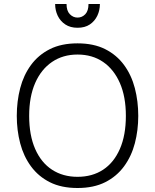

<svg xmlns="http://www.w3.org/2000/svg" viewBox="-20 -929 776 961"><path d="M368 12Q287 12 229.5 -17Q172 -46 135 -96.5Q98 -147 81 -212Q64 -277 64 -349Q64 -422 81 -487.5Q98 -553 135 -603.5Q172 -654 229.5 -683Q287 -712 368 -712Q449 -712 506.5 -683Q564 -654 601 -603.5Q638 -553 655 -487.5Q672 -422 672 -349Q672 -277 655 -212Q638 -147 601 -96.5Q564 -46 506.5 -17Q449 12 368 12ZM368 -44Q442 -44 496 -79.5Q550 -115 580 -183.5Q610 -252 610 -349Q610 -445 580 -513.5Q550 -582 496 -619Q442 -656 368 -656Q295 -656 240.5 -619Q186 -582 156 -513.5Q126 -445 126 -349Q126 -252 156 -183.5Q186 -115 240.5 -79.5Q295 -44 368 -44ZM368 -790Q332 -790 307 -806.5Q282 -823 269 -850Q256 -877 256 -909H313Q313 -875 329.5 -858Q346 -841 368 -841Q391 -841 407 -858Q423 -875 423 -909H480Q480 -877 467 -850Q454 -823 429.5 -806.5Q405 -790 368 -790Z"/></svg>

Font: Inclusive Sans Light
Style: Regular
Weight: 300
Designer: Olivia King
Foundry: Olivia King
Version: Version 2.004